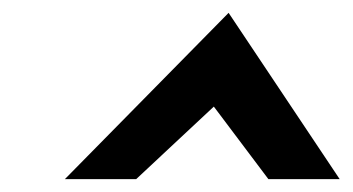

<svg xmlns="http://www.w3.org/2000/svg" viewBox="-20 -776 549 299"><path d="M192 -497 313 -610 398 -497H509L336 -756L81 -497Z"/></svg>

Font: Charger Pro
Style: BlkObl
Weight: 900
Designer: Jasper
Foundry: Cannot Into Space Fonts
Version: Version 1.09